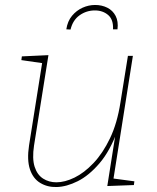

<svg xmlns="http://www.w3.org/2000/svg" viewBox="-20 -747 634 773"><path d="M208 6Q171 7 142 -10.5Q113 -28 100.5 -65.5Q88 -103 97 -162L151 -502L156 -492L66 -505L68 -520L175 -525L117 -161Q109 -108 119.5 -75.5Q130 -43 153.5 -28Q177 -13 207 -13Q241 -13 280 -32Q319 -51 356.5 -90.5Q394 -130 423 -190.5Q452 -251 465 -335L495 -522H515L436 -22L431 -29L521 -17L519 -2L412 2L447 -220L453 -221Q423 -139 380.5 -89.5Q338 -40 293 -17.5Q248 5 208 6ZM363 -727Q390 -727 412 -716Q434 -705 445.5 -683Q457 -661 453 -629H435Q437 -668 415.5 -686.5Q394 -705 362 -705Q328 -705 300.5 -685.5Q273 -666 264 -628L247 -629Q252 -662 270 -683.5Q288 -705 312.5 -716Q337 -727 363 -727Z"/></svg>

Font: Bitter Thin Thin
Style: Italic
Weight: 250
Italic angle: -9°
Version: Version 2.002